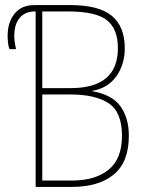

<svg xmlns="http://www.w3.org/2000/svg" viewBox="-20 -734 570 754"><path d="M120 0V-689H117Q78 -689 57 -663.5Q36 -638 36 -593Q36 -578 38.5 -563.5Q41 -549 43 -541H17Q13 -552 11.5 -566Q10 -580 10 -594Q10 -646 37 -680Q64 -714 115 -714H256Q369 -714 419.5 -671.5Q470 -629 470 -545Q470 -481 437 -434.5Q404 -388 342 -377V-376Q421 -362 453.5 -316Q486 -270 486 -201Q486 -97 426.5 -48.5Q367 0 263 0ZM258 -388Q443 -388 443 -545Q443 -620 400 -654.5Q357 -689 248 -689H146V-388ZM262 -25Q354 -25 406.5 -67.5Q459 -110 459 -201Q459 -294 406.5 -328.5Q354 -363 257 -363H146V-25Z"/></svg>

Font: Noto Sans Mono Condensed Thin
Style: Regular
Weight: 100
Width: 3
Designer: Monotype Design Team
Foundry: Monotype Imaging Inc.
Version: Version 2.014; ttfautohint (v1.8.4.7-5d5b)